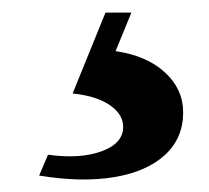

<svg xmlns="http://www.w3.org/2000/svg" viewBox="-20 -34 331 304"><path d="M42 244 56 211Q107 218 141 205.5Q175 193 175 167Q175 147 154 132.5Q133 118 95 114L147 -14H188L163 47Q212 54 241 80.5Q270 107 270 144Q270 185 241 211.5Q212 238 160.5 246.5Q109 255 42 244Z"/></svg>

Font: Platypi Light
Style: Regular
Weight: 400
Version: Version 1.200